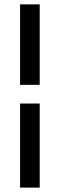

<svg xmlns="http://www.w3.org/2000/svg" viewBox="-20 -731 280 883"><path d="M162.6 -710.9V-340.8H72.3V-710.9ZM162.6 131.8H72.3V-254.9H162.6Z"/></svg>

Font: Vazirmatn UI
Style: Regular
Weight: 400
Designer: Saber Rastikerdar
Foundry: Saber Rastikerdar
Version: Version 33.003